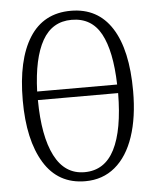

<svg xmlns="http://www.w3.org/2000/svg" viewBox="-53 -770 670 825"><g transform="rotate(-5 282.5 -357.5)"><path d="M44 -359Q44 -534 104.5 -629.5Q165 -725 283 -725Q399 -725 459.5 -630.5Q520 -536 520 -358Q520 -245 492 -162Q464 -79 410.5 -34.5Q357 10 282 10Q165 10 104.5 -89Q44 -188 44 -359ZM454 -392Q450 -537 409.5 -611.5Q369 -686 283 -686Q199 -686 156.5 -610.5Q114 -535 109 -392ZM455 -355H109Q110 -199 153.5 -114Q197 -29 282 -29Q369 -29 411.5 -112.5Q454 -196 455 -355Z"/></g></svg>

Font: Noto Serif CondLight
Style: Regular
Weight: 300
Width: 3
Designer: Monotype Design Team
Foundry: Monotype Imaging Inc.
Version: Version 1.001